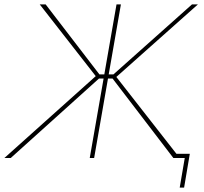

<svg xmlns="http://www.w3.org/2000/svg" viewBox="-40 -720 929 875"><path d="M403 -379 401 -367 141 -700H168L413 -381H440L437 -362H411L9 0H-20ZM491 -700H511L389 0H369ZM473 -362H447L451 -381H477L835 -700H862L482 -362L485 -376L779 0H750ZM802 0H751L754 -19H825L799 135H779Z"/></svg>

Font: Fixel Italic Variable 20240409 Display Thin
Style: Italic
Weight: 100
Italic angle: -10°
Designer: AlfaBravo + MacPaw
Foundry: Kyrylo Tkachov, Marchela Mozhyna, Serhii Makarenko, Maria Weinstein, Zakhar Kryvoshyya
Version: Version 1.211;Glyphs 3.2 (3225)